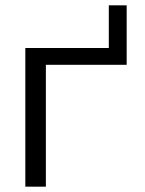

<svg xmlns="http://www.w3.org/2000/svg" viewBox="-20 -700 545 720"><path d="M455 -457H152V0H75V-520H388V-680H455Z"/></svg>

Font: Mplus 1p
Style: Regular
Weight: 400
Version: Version 1.061